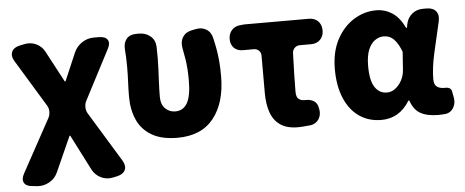

<svg xmlns="http://www.w3.org/2000/svg" viewBox="-52 -709 2529 1045"><g transform="rotate(-5 1213.0 -186.5)"><path d="M225 144Q211 176 180.5 194Q150 212 115 210L87 207Q52 205 41 185Q30 165 47 134L205 -155Q213 -170 213 -188.5Q213 -207 204 -222L49 -477Q30 -507 40 -530.5Q50 -554 84 -561L108 -566Q143 -574 174 -559.5Q205 -545 221 -514L311 -345H315L380 -497Q394 -529 423.5 -549Q453 -569 488 -569H517Q552 -569 564 -550Q576 -531 559 -500L418 -229Q410 -213 410.5 -194.5Q411 -176 420 -161L586 111Q604 141 594 163.5Q584 186 550 194L526 199Q492 206 461.5 191.5Q431 177 414 146L315 -48H311Z M896 14Q809 14 755 -18Q701 -50 676.5 -105.5Q652 -161 652 -231Q652 -272 654 -312Q656 -352 656 -392Q656 -426 655 -445Q654 -464 652 -492Q650 -527 668 -548Q686 -569 721 -569H737Q772 -569 797.5 -548Q823 -527 825 -492Q825 -487 825.5 -464.5Q826 -442 826 -427Q826 -405 824.5 -370Q823 -335 821 -294.5Q819 -254 819 -216Q819 -175 841.5 -152.5Q864 -130 896 -130Q940 -130 962 -168.5Q984 -207 984 -292Q984 -328 982 -355Q980 -382 976 -408.5Q972 -435 965 -469Q958 -504 973.5 -529.5Q989 -555 1023 -562L1043 -566Q1078 -574 1104 -558Q1130 -542 1137 -507Q1145 -473 1150 -443.5Q1155 -414 1158 -380.5Q1161 -347 1161 -300Q1161 -155 1094 -70.5Q1027 14 896 14Z M1554 14Q1493 14 1457 -11.5Q1421 -37 1405.5 -82Q1390 -127 1390 -187V-391Q1390 -408 1379 -419Q1368 -430 1351 -430H1291Q1261 -430 1243 -448Q1225 -466 1225 -496Q1225 -526 1243 -545.5Q1261 -565 1291 -567L1310 -569H1664Q1695 -569 1714 -550Q1733 -531 1733 -499Q1733 -468 1714 -449Q1695 -430 1664 -430H1603Q1586 -430 1574.5 -419Q1563 -408 1562 -391Q1560 -331 1558.5 -279Q1557 -227 1557 -181Q1557 -151 1569.5 -140.5Q1582 -130 1601 -130Q1606 -130 1606.5 -130Q1607 -130 1608 -130Q1634 -131 1653 -119Q1672 -107 1676 -81L1678 -72Q1683 -42 1668 -19Q1653 4 1624 9Q1621 9 1607.5 10.5Q1594 12 1579 13Q1564 14 1554 14Z M2010 14Q1941 14 1889.5 -21.5Q1838 -57 1809.5 -124Q1781 -191 1781 -283Q1781 -377 1816.5 -444Q1852 -511 1909.5 -547Q1967 -583 2033 -583Q2080 -583 2119.5 -557.5Q2159 -532 2187 -474H2192L2195 -492Q2202 -527 2227 -548Q2252 -569 2287 -569H2307Q2342 -569 2358.5 -548.5Q2375 -528 2367 -493Q2347 -407 2328.5 -325.5Q2310 -244 2310 -182Q2310 -152 2325.5 -141Q2341 -130 2365 -130Q2368 -130 2368 -130Q2368 -130 2369 -130Q2384 -131 2394.5 -125Q2405 -119 2407 -103L2413 -71Q2418 -42 2403.5 -17Q2389 8 2360 12Q2357 12 2347 13Q2337 14 2321 14Q2260 14 2223.5 -6.5Q2187 -27 2170 -78H2165Q2109 14 2010 14ZM2053 -132Q2077 -132 2098 -147.5Q2119 -163 2133.5 -189.5Q2148 -216 2150 -248L2157 -345Q2141 -389 2118 -413.5Q2095 -438 2060 -438Q2036 -438 2013.5 -422.5Q1991 -407 1977 -373.5Q1963 -340 1963 -285Q1963 -204 1987.5 -168Q2012 -132 2053 -132Z"/></g></svg>

Font: Chiron GoRound TC H
Style: Regular
Weight: 900
Designer: Ryoko NISHIZUKA 西塚涼子 (kana, bopomofo & ideographs); Paul D. Hunt (Latin, Greek & Cyrillic); Sandoll Communications 산돌커뮤니
Foundry: Adobe
Version: Version 1.000;hotconv 1.1.1;makeotfexe 2.6.0